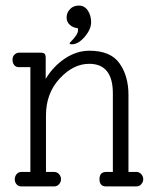

<svg xmlns="http://www.w3.org/2000/svg" viewBox="-20 -669 559 689"><path d="M145 -52H174Q185 -52 192 -44Q199 -36 199 -26Q199 -16 192 -8Q185 0 174 0H57Q46 0 39.5 -7.5Q33 -15 33 -25.5Q33 -36 39.5 -44Q46 -52 57 -52H89V-428H48Q37 -428 31 -435.5Q25 -443 25 -455Q25 -467 32.5 -473.5Q40 -480 48 -480H125Q136 -480 140 -476Q144 -472 144 -461V-386Q171 -431 213 -459Q255 -487 301 -487Q377 -487 409 -441.5Q441 -396 441 -329V-52H469Q480 -52 487 -44Q494 -36 494 -26Q494 -16 487 -8Q480 0 469 0H361Q337 0 337 -26Q337 -52 361 -52H385V-334Q385 -440 300 -440Q243 -440 194 -387Q145 -334 145 -255ZM238 -510Q230 -510 230 -512.5Q230 -515 232 -517Q260 -545 260 -560Q260 -565 259 -568Q243 -569 231 -579.5Q219 -590 219 -606.5Q219 -623 231 -636Q243 -649 263 -649Q283 -649 295 -631.5Q307 -614 307 -589Q307 -564 284 -537Q261 -510 238 -510Z"/></svg>

Font: Glass Antiqua
Style: Regular
Weight: 400
Version: 1.001